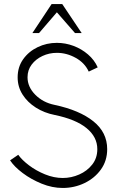

<svg xmlns="http://www.w3.org/2000/svg" viewBox="-20 -919 582 952"><path d="M291 13Q239 13 186.8 -8.2Q134.5 -29.5 92.5 -61Q50.5 -92.5 30 -124L70.5 -151.5Q88.5 -126 123.8 -99.2Q159 -72.5 203.2 -54.5Q247.5 -36.5 291.5 -36.5Q333.5 -36.5 372.8 -53.8Q412 -71 437.2 -103Q462.5 -135 462.5 -179.5Q462.5 -240 409 -283.8Q355.5 -327.5 251 -349Q200 -359 158.2 -385.2Q116.5 -411.5 92 -450Q67.5 -488.5 67.5 -535.5Q67.5 -587 95 -625.5Q122.5 -664 166.8 -685.2Q211 -706.5 262 -706.5Q304.5 -706.5 344.5 -691.5Q384.5 -676.5 416.2 -649.2Q448 -622 464.5 -585L420 -564Q400 -607.5 355.2 -632.2Q310.5 -657 262 -657Q224 -657 190.8 -641.5Q157.5 -626 137 -598.8Q116.5 -571.5 116.5 -536Q116.5 -488 155 -449.2Q193.5 -410.5 250.5 -399Q374.5 -372.5 443 -317.5Q511.5 -262.5 511.5 -179.5Q511.5 -122 480.5 -78.8Q449.5 -35.5 399 -11.2Q348.5 13 291 13ZM288.5 -899 385 -755H352L262 -858L173.5 -755H140.5L236 -899Z"/></svg>

Font: Urbanist ExtraLight
Style: Regular
Weight: 200
Designer: Corey Hu
Foundry: Corey Hu
Version: Version 1.330; ttfautohint (v1.8.4.7-5d5b)